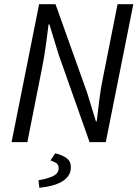

<svg xmlns="http://www.w3.org/2000/svg" viewBox="-20 -676 659 913"><path d="M166 -656H244L394 -236L436 -99H440Q446 -148 452.5 -202.5Q459 -257 470 -308L539 -656H614L483 0H406L258 -419L215 -560H211Q205 -509 197.5 -456Q190 -403 180 -353L110 0H35ZM243 53Q276 61 296.5 76Q317 91 317 118Q317 143 304.5 160.5Q292 178 271 189.5Q250 201 223 207.5Q196 214 167 217L163 181Q207 174 233 161Q259 148 259 124Q259 107 247.5 99.5Q236 92 220 87Z"/></svg>

Font: mr_Source Sans Pro
Style: Italic
Weight: 400
Italic angle: -11°
Designer: Paul D. Hunt
Foundry: Adobe Systems Incorporated
Version: Version 1.036;July 10, 2024;FontCreator 11.5.0.2430 64-bit